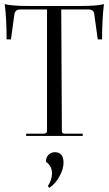

<svg xmlns="http://www.w3.org/2000/svg" viewBox="-20 -659 527 931"><path d="M107 0V-11H194Q199 -11 203.5 -14.5Q208 -18 208 -23V-613H78Q54 -613 50 -591L33 -468H12Q12 -566 3 -639Q39 -630 116 -630H371Q450 -630 484 -639Q475 -566 475 -468H454L437 -591Q435 -613 409 -613H277L280 -23Q280 -11 294 -11H381V0ZM219 252 212 243Q232 214 232 182Q232 145 203 126Q202 106 214.5 92.5Q227 79 246 79Q288 79 288 130Q288 161 268 197Q248 233 219 252Z"/></svg>

Font: Arapey Regular-Display
Style: Regular
Weight: 400
Designer: Eduardo Rodriguez Tunni
Foundry: Eduardo Rodriguez Tunni
Version: Version 4.000